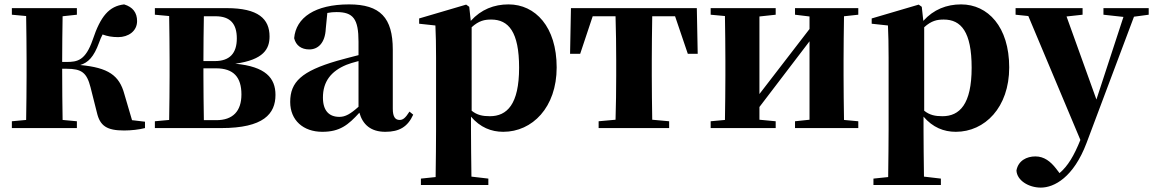

<svg xmlns="http://www.w3.org/2000/svg" viewBox="-20 -583 5249 874"><path d="M581 -36 546 -155C523 -240 473 -275 345 -287C381 -298 407 -323 431 -389C436 -403 441 -415 447 -426C469 -418 490 -414 518 -414C564 -414 604 -441 604 -487C604 -525 585 -551 545 -563C477 -555 438 -510 402 -402C369 -307 332 -301 283 -301H263C263 -367 264 -452 265 -509L330 -516V-546H34V-516L99 -510C100 -451 101 -364 101 -308V-238C101 -182 100 -95 99 -37L34 -31V0H330V-31L265 -37C264 -95 263 -185 263 -270H283C352 -270 375 -252 392 -186L421 -71C435 -10 466 11 545 11C577 11 613 7 640 0V-29Z M908 -36C907 -94 906 -181 906 -238V-272H963C1044 -272 1079 -231 1079 -153C1079 -77 1040 -36 965 -36ZM961 -509C1029 -509 1058 -474 1058 -408C1058 -341 1026 -305 958 -305H906C906 -372 907 -454 908 -509ZM685 -546V-516L750 -510C751 -451 752 -364 752 -308V-238C752 -182 751 -95 750 -37L685 -31V0H987C1180 0 1234 -65 1234 -151C1234 -228 1189 -280 1051 -293C1181 -311 1207 -361 1207 -417C1207 -497 1156 -546 1012 -546Z M1612 -97C1575 -64 1552 -51 1525 -51C1478 -51 1450 -79 1450 -139C1450 -212 1487 -259 1557 -288C1569 -293 1589 -299 1612 -305ZM1844 -75C1825 -45 1814 -37 1799 -37C1780 -37 1768 -50 1768 -88V-357C1768 -502 1711 -563 1569 -563C1414 -563 1327 -503 1319 -409C1327 -376 1352 -358 1388 -358C1426 -358 1460 -385 1463 -453L1470 -524C1485 -527 1498 -528 1512 -528C1588 -528 1612 -497 1612 -393V-332C1577 -323 1542 -314 1514 -306C1353 -259 1301 -210 1301 -119C1301 -35 1361 17 1447 17C1527 17 1565 -14 1616 -70C1631 -16 1668 17 1734 17C1798 17 1836 -6 1861 -61Z M2127 -459C2160 -489 2186 -494 2216 -494C2295 -494 2343 -438 2343 -275C2343 -108 2288 -54 2210 -54C2177 -54 2152 -59 2127 -79ZM2116 -552 2102 -562 1888 -499V-475L1962 -467C1964 -419 1965 -385 1965 -320V7C1965 68 1964 144 1963 223L1896 230V259H2203V230L2126 221C2125 143 2124 67 2124 7V-52C2166 -3 2216 17 2271 17C2403 17 2514 -94 2514 -276C2514 -461 2417 -563 2295 -563C2229 -563 2170 -540 2123 -488Z M3053 -509 3111 -338H3156L3152 -546H2579L2575 -338H2621L2678 -509H2782C2784 -451 2785 -364 2785 -308V-238C2785 -182 2784 -96 2782 -38L2705 -31V0H3026V-31L2949 -38C2948 -96 2947 -182 2947 -238V-308C2947 -364 2948 -451 2949 -509Z M3887 -516V-546H3599V-516L3665 -508V-451L3437 -155V-508L3511 -516V-546H3215V-516L3280 -510C3281 -451 3282 -364 3282 -308V-238C3282 -182 3281 -95 3280 -37L3215 -31V0H3511V-31L3437 -38V-96L3665 -395V-38L3599 -31V0H3887V-31L3822 -37C3821 -95 3820 -182 3820 -238V-308C3820 -364 3821 -451 3822 -509Z M4187 -459C4220 -489 4246 -494 4276 -494C4355 -494 4403 -438 4403 -275C4403 -108 4348 -54 4270 -54C4237 -54 4212 -59 4187 -79ZM4176 -552 4162 -562 3948 -499V-475L4022 -467C4024 -419 4025 -385 4025 -320V7C4025 68 4024 144 4023 223L3956 230V259H4263V230L4186 221C4185 143 4184 67 4184 7V-52C4226 -3 4276 17 4331 17C4463 17 4574 -94 4574 -276C4574 -461 4477 -563 4355 -563C4289 -563 4230 -540 4183 -488Z M5209 -546H5003V-516L5094 -506L4971 -130L4835 -508L4908 -516V-546H4603V-516L4661 -510L4898 54C4869 126 4841 173 4803 205L4787 184C4762 152 4733 129 4693 129C4654 129 4615 148 4607 193C4609 238 4662 271 4718 271C4779 271 4867 224 4926 68L5142 -507L5209 -516Z"/></svg>

Font: Noto Serif CJK JP Black
Style: Regular
Weight: 900
Designer: Ryoko NISHIZUKA 西塚涼子 (kana & ideographs); Frank Grießhammer (Latin, Greek & Cyrillic); Wenlong ZHANG 张文龙 (bopomofo); San
Foundry: Adobe Systems Incorporated
Version: Version 1.001;PS 1.001;hotconv 16.6.54;makeotf.lib2.5.65590